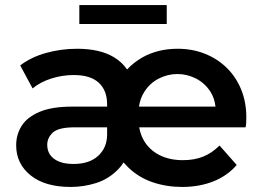

<svg xmlns="http://www.w3.org/2000/svg" viewBox="-20 -733 1033 760"><path d="M260 7Q158 7 101 -39Q44 -85 44 -158Q44 -200 65.5 -234.5Q87 -269 136 -290Q185 -311 266 -311H404V-320Q404 -375 371 -405.5Q338 -436 272 -436Q226 -436 182.5 -422Q139 -408 109 -383L60 -474Q103 -507 162.5 -523.5Q222 -540 285 -540Q376 -540 432 -506Q463 -487 483 -458Q509 -486 544 -506Q605 -540 683 -540Q741 -540 790.5 -520.5Q840 -501 877 -465Q914 -429 934.5 -379Q955 -329 955 -269Q955 -257 954.5 -247Q954 -237 952 -229H531Q536 -200 550 -176Q572 -139 611.5 -119Q651 -99 704 -99Q749 -99 784 -113Q819 -127 849 -157L917 -80Q880 -37 824.5 -15Q769 7 701 7Q639 7 584.5 -11.5Q530 -30 489 -69Q479 -79 469 -90Q460 -75 448 -63Q410 -24 360.5 -8.5Q311 7 260 7ZM530 -311H833Q829 -345 813 -370Q791 -404 756 -422Q721 -440 682 -440Q644 -440 608.5 -422Q573 -404 551 -369Q535 -344 530 -311ZM404 -229H275Q212 -229 189.5 -208.5Q167 -188 167 -160Q167 -124 194.5 -104Q222 -84 271 -84Q334 -84 369 -116.5Q404 -149 404 -201ZM294 -638V-713H640V-638Z"/></svg>

Font: Montserrat Thin SemiBold
Style: Regular
Weight: 600
Version: Version 9.000